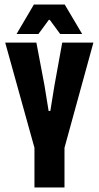

<svg xmlns="http://www.w3.org/2000/svg" viewBox="-20 -827 436 847"><path d="M134.5 -166 3 -639H140.5L176 -451.5L194.5 -337.5H202L220.5 -451.5L254.5 -639H392L262 -166ZM132 0V-298.5H264.5V0ZM129.5 -807H265.5L342.5 -677H245.5L199.5 -739.5H195.5L149.5 -677H53Z"/></svg>

Font: Anek Latin Condensed
Style: Bold
Weight: 700
Width: 3
Designer: Yesha Goshar
Foundry: Ek Type
Version: Version 1.003